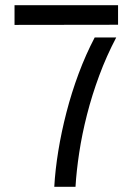

<svg xmlns="http://www.w3.org/2000/svg" viewBox="-20 -720 483 740"><path d="M189.2 0Q192.8 -65 204.7 -138.2Q216.6 -211.4 236.2 -287.2Q255.8 -363 283.1 -436.3Q310.4 -509.6 345 -575.6H428Q390.4 -504.2 362.4 -428.6Q334.4 -353 315.2 -277.6Q296 -202.2 285.3 -131.5Q274.6 -60.8 271 0ZM36 -624V-700H435V-624.6Z"/></svg>

Font: Stick No Bills ExtraLight
Style: Regular
Weight: 200
Designer: Kosala Senevirathne, Siva Puranthara, Lasantha Premarathna, Tharique Azeez
Foundry: mooniak
Version: Version 2.000